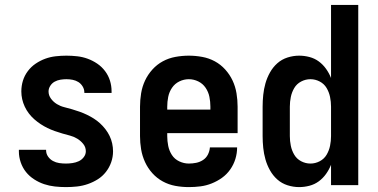

<svg xmlns="http://www.w3.org/2000/svg" viewBox="-20 -755 1540 783"><path d="M249 8Q226 8 203.5 5.5Q181 3 160 -4Q139 -11 119.5 -23.5Q100 -36 86 -53.5Q72 -71 64.5 -93Q57 -115 57 -137V-144H168V-142Q168 -128 176 -116.5Q184 -105 196 -98.5Q208 -92 221.5 -90Q235 -88 249 -88Q262 -88 275.5 -90Q289 -92 301 -97.5Q313 -103 321.5 -114Q330 -125 330 -138Q330 -155 319.5 -168Q309 -181 295 -189.5Q281 -198 265.5 -202Q250 -206 234.5 -210.5Q219 -215 203.5 -220.5Q188 -226 173.5 -233Q159 -240 145.5 -249Q132 -258 120 -268.5Q108 -279 98 -292Q88 -305 81 -320Q74 -335 70.5 -350.5Q67 -366 67 -382Q67 -405 73.5 -426Q80 -447 93.5 -465Q107 -483 125.5 -495.5Q144 -508 164.5 -515.5Q185 -523 207 -525.5Q229 -528 251 -528Q273 -528 295 -525.5Q317 -523 337.5 -515.5Q358 -508 376.5 -495.5Q395 -483 408.5 -465Q422 -447 428.5 -426Q435 -405 435 -383V-376H324V-378Q324 -391 317 -402.5Q310 -414 299.5 -420.5Q289 -427 276.5 -429.5Q264 -432 251 -432Q239 -432 226.5 -430Q214 -428 203 -422Q192 -416 185 -405Q178 -394 178 -382Q178 -366 188 -352.5Q198 -339 212 -330.5Q226 -322 242 -318Q258 -314 273.5 -309.5Q289 -305 304.5 -299.5Q320 -294 334.5 -287Q349 -280 362.5 -271.5Q376 -263 388 -252Q400 -241 410 -228Q420 -215 427 -200.5Q434 -186 437.5 -170Q441 -154 441 -138Q441 -115 433.5 -93.5Q426 -72 412 -54Q398 -36 379 -24Q360 -12 338.5 -4.5Q317 3 294.5 5.5Q272 8 249 8Z M750 8Q722 8 695 3Q668 -2 644 -15Q620 -28 601.5 -48.5Q583 -69 571.5 -94Q560 -119 555.5 -146Q551 -173 551 -200V-320Q551 -347 555.5 -374.5Q560 -402 571.5 -426.5Q583 -451 601.5 -471.5Q620 -492 644 -505Q668 -518 695.5 -523Q723 -528 750 -528Q777 -528 804.5 -523Q832 -518 856 -505Q880 -492 898.5 -471.5Q917 -451 928.5 -426.5Q940 -402 944.5 -374.5Q949 -347 949 -320V-212H662V-200Q662 -180 666 -160Q670 -140 681 -123Q692 -106 711 -97Q730 -88 750 -88Q765 -88 780 -91Q795 -94 808 -102.5Q821 -111 828 -125Q835 -139 836 -154H947Q947 -130 940 -107Q933 -84 919 -64Q905 -44 885.5 -30Q866 -16 843.5 -7Q821 2 797.5 5Q774 8 750 8ZM662 -308H838V-320Q838 -340 834 -360Q830 -380 818.5 -397Q807 -414 788.5 -423Q770 -432 750 -432Q730 -432 711.5 -423Q693 -414 681.5 -397Q670 -380 666 -360Q662 -340 662 -320Z M1200 8Q1176 8 1152.5 0.5Q1129 -7 1111 -23Q1093 -39 1081 -60.5Q1069 -82 1062.5 -105Q1056 -128 1053.5 -152Q1051 -176 1051 -200V-320Q1051 -344 1053.5 -368Q1056 -392 1062.5 -415Q1069 -438 1081 -459.5Q1093 -481 1111 -497Q1129 -513 1152.5 -520.5Q1176 -528 1200 -528Q1221 -528 1242 -522.5Q1263 -517 1280 -504.5Q1297 -492 1309.5 -474.5Q1322 -457 1330 -437V-735H1441V0H1330V-83Q1322 -63 1309.5 -45.5Q1297 -28 1280 -15.5Q1263 -3 1242 2.5Q1221 8 1200 8ZM1246 -88Q1266 -88 1284 -97.5Q1302 -107 1312 -124Q1322 -141 1326 -160.5Q1330 -180 1330 -200V-320Q1330 -340 1326 -359.5Q1322 -379 1312 -396Q1302 -413 1284 -422.5Q1266 -432 1246 -432Q1226 -432 1208 -422.5Q1190 -413 1180 -396Q1170 -379 1166 -359.5Q1162 -340 1162 -320V-200Q1162 -180 1166 -160.5Q1170 -141 1180 -124Q1190 -107 1208 -97.5Q1226 -88 1246 -88Z"/></svg>

Font: Iosevka Custom
Style: Bold
Weight: 700
Monospace: yes
Designer: Belleve Invis
Foundry: Belleve Invis
Version: Version 30.3.3; ttfautohint (v1.8.3)